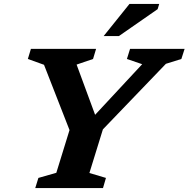

<svg xmlns="http://www.w3.org/2000/svg" viewBox="-20 -955 958 975"><path d="M702 -629 624.5 -655.5 640.5 -707H917.5L901 -655.5L822.5 -631L502.5 -298L434 -76.5L518 -51.5L503 0H159L175 -51.5L266 -77.5L333 -294.5L203.5 -626L121.5 -655.5L137 -707H468L452.5 -655.5L369 -627L463 -372ZM506.5 -772 637.5 -935H788.5L780.5 -908.5L584 -772Z"/></svg>

Font: Newsreader Caption SemiBold
Style: Italic
Weight: 600
Italic angle: -17°
Designer: Hugues Gentile
Foundry: Production Type
Version: Version 1.001